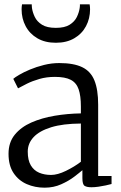

<svg xmlns="http://www.w3.org/2000/svg" viewBox="-20 -858 558 889"><path d="M19.5 -146Q19.5 -198.5 48.2 -234Q77 -269.5 125.2 -290.8Q173.5 -312 233 -322Q292.5 -332 354.5 -333V-365Q354.5 -414.5 344 -444.8Q333.5 -475 307.5 -488.5Q281.5 -502 234.5 -502Q195.5 -502 162.8 -492.5Q130 -483 104.8 -470.5Q79.5 -458 63.5 -449L41.5 -493Q48.5 -499.5 68.8 -511.5Q89 -523.5 118.8 -536Q148.5 -548.5 183.5 -557.2Q218.5 -566 254.5 -566Q321 -566 360.5 -547Q400 -528 417.2 -485.5Q434.5 -443 434.5 -373V-43H496.5V-6Q485.5 -3 469.5 0.5Q453.5 4 436 6.5Q418.5 9 403.5 9Q382 9 371.8 2.5Q361.5 -4 361.5 -33V-70Q349 -59 323.8 -39.8Q298.5 -20.5 263.5 -4.8Q228.5 11 186.5 11Q142 11 104 -5.5Q66 -22 42.8 -56.8Q19.5 -91.5 19.5 -146ZM216.5 -48Q246.5 -48 285.5 -67Q324.5 -86 354.5 -109V-286Q271.5 -285.5 217 -268.8Q162.5 -252 135.5 -223Q108.5 -194 108.5 -156Q108.5 -116 122.8 -92.2Q137 -68.5 161.5 -58.2Q186 -48 216.5 -48ZM238.5 -660Q188.5 -660 153 -680.8Q117.5 -701.5 98.8 -736.8Q80 -772 80 -815Q80 -820.5 80.5 -826.2Q81 -832 82 -838H127Q127 -835 127.2 -830.8Q127.5 -826.5 128 -821Q131 -800.5 141.2 -779.2Q151.5 -758 174.5 -743.5Q197.5 -729 238.5 -729Q279.5 -729 302.5 -743.5Q325.5 -758 335.8 -779.2Q346 -800.5 349 -821Q350 -826.5 350 -830.8Q350 -835 350 -838H395Q396 -832 396.5 -826.2Q397 -820.5 397 -815Q397 -772 378.2 -736.8Q359.5 -701.5 324 -680.8Q288.5 -660 238.5 -660Z"/></svg>

Font: Merriweather 7pt Light
Style: Regular
Weight: 300
Designer: Eben Sorkin
Foundry: Eben Sorkin
Version: Version 2.200;gftools[0.9.31]